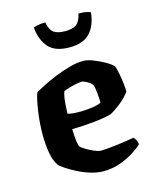

<svg xmlns="http://www.w3.org/2000/svg" viewBox="-108 -784 693 858"><g transform="rotate(-15 238.5 -355.0)"><path d="M264 0Q236 0 205 -9.5Q174 -19 146 -33.5Q118 -48 98 -61.5Q78 -75 73 -82Q57 -103 50 -143Q43 -183 43 -226Q43 -282 51 -336Q59 -390 69 -417Q84 -426 111 -440Q138 -454 171.5 -467.5Q205 -481 239.5 -490.5Q274 -500 304 -500Q322 -500 349 -489.5Q376 -479 400.5 -465Q425 -451 435 -439Q440 -427 444.5 -403.5Q449 -380 452 -355.5Q455 -331 454 -317Q435 -291 406.5 -269Q378 -247 360 -238Q328 -229 278.5 -224Q229 -219 177 -218Q178 -185 181 -162.5Q184 -140 188 -135Q192 -130 209 -119.5Q226 -109 245.5 -100.5Q265 -92 276 -92Q293 -92 323 -95Q353 -98 383 -102.5Q413 -107 432 -110Q437 -105 441.5 -97Q446 -89 448 -76Q433 -61 405.5 -43.5Q378 -26 341.5 -13Q305 0 264 0ZM238 -284Q263 -285 289 -288.5Q315 -292 330 -300Q330 -315 327.5 -343Q325 -371 320 -384Q313 -394 297 -403Q281 -412 272 -412Q263 -412 246 -408.5Q229 -405 212 -400Q195 -395 187 -391Q180 -371 177.5 -341.5Q175 -312 175 -290Q188 -286 205.5 -285Q223 -284 238 -284ZM261 -574Q194 -574 164 -609Q134 -644 129 -701Q135 -704 150 -707Q165 -710 184 -710Q191 -674 208.5 -661.5Q226 -649 261 -649Q295 -649 312.5 -661.5Q330 -674 338 -710Q361 -710 374 -707Q387 -704 393 -701Q388 -643 357 -608.5Q326 -574 261 -574Z"/></g></svg>

Font: Texturina
Style: Bold
Weight: 700
Designer: Guillermo Torres Carreño
Foundry: Omnibus-Type
Version: Version 1.002; ttfautohint (v1.8.3)